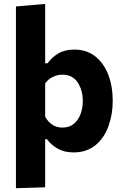

<svg xmlns="http://www.w3.org/2000/svg" viewBox="-20 -766 632 982"><path d="M61.5 196.5V-733L211 -746V-442.5H223.5Q244 -472 277.8 -492.2Q311.5 -512.5 359.5 -512.5Q423 -512.5 467 -477.8Q511 -443 533.8 -383.8Q556.5 -324.5 556.5 -250Q556.5 -180.5 534.8 -120.5Q513 -60.5 468.5 -23.5Q424 13.5 356 13.5Q310.5 13.5 277.2 -4.5Q244 -22.5 220 -54H211V192ZM299.5 -113.5Q335 -113.5 358 -133Q381 -152.5 392.2 -183.2Q403.5 -214 403.5 -249Q403.5 -304 377.5 -344Q351.5 -384 298.5 -384Q272.5 -384 249.2 -372.2Q226 -360.5 211 -339.5V-169.5Q224.5 -144 246.5 -128.8Q268.5 -113.5 299.5 -113.5Z"/></svg>

Font: Commissioner
Style: Bold
Weight: 700
Designer: Kostas Bartsokas
Foundry: Kostas Bartsokas
Version: Version 1.000; ttfautohint (v1.8.3)